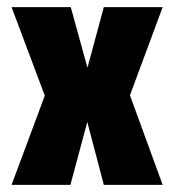

<svg xmlns="http://www.w3.org/2000/svg" viewBox="-20 -520 490 540"><path d="M12.5 0 106 -251 12.5 -500H179L226 -329.5L272 -500H437.5L345.5 -252L437.5 0H272L225.5 -177L178 0Z"/></svg>

Font: Trispace Condensed
Style: Bold
Weight: 700
Width: 3
Designer: Tyler Finck
Foundry: Etcetera Type Company
Version: Version 1.210; ttfautohint (v1.8.3)